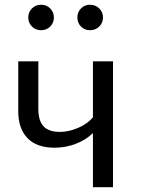

<svg xmlns="http://www.w3.org/2000/svg" viewBox="-20 -782 589 802"><path d="M151.9 -655.8Q128.9 -655.8 113.5 -671.1Q98.1 -686.5 98.1 -709Q98.1 -731.4 113.5 -746.8Q128.9 -762.2 151.9 -762.2Q174.3 -762.2 189.7 -746.8Q205.1 -731.4 205.1 -709Q205.1 -686.5 189.7 -671.1Q174.3 -655.8 151.9 -655.8ZM356 -655.8Q333.5 -655.8 318.4 -671.1Q303.2 -686.5 303.2 -709Q303.2 -731.4 318.4 -746.8Q333.5 -762.2 356 -762.2Q378.9 -762.2 394.5 -746.8Q410.2 -731.4 410.2 -709Q410.2 -686.5 394.5 -671.1Q378.9 -655.8 356 -655.8ZM368.2 -525.9H452.1V0H368.2V-226.1Q339.4 -197.8 296.9 -181.4Q254.4 -165 207 -165Q133.8 -165 95 -204.8Q56.2 -244.6 56.2 -317.9V-525.9H140.1V-328.1Q140.1 -277.3 162.1 -254.2Q184.1 -231 230 -231Q266.6 -231 306.2 -247.8Q345.7 -264.6 368.2 -292Z"/></svg>

Font: Fira Sans Book
Style: Regular
Weight: 350
Designer: Carrois Corporate & Edenspiekermann AG
Foundry: Carrois Corporate GbR & Edenspiekermann AG
Version: Version 4.203;PS 004.203;hotconv 1.0.88;makeotf.lib2.5.64775